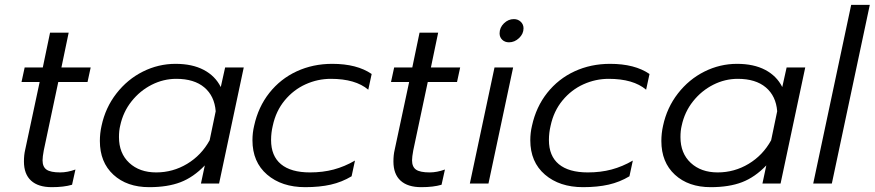

<svg xmlns="http://www.w3.org/2000/svg" viewBox="-20 -759 3617 794"><path d="M79 -91Q79 -118 84 -139L144 -420H69L82 -480H157L187 -624H264L234 -480H355L342 -420H221L161 -137Q156 -110 156 -96Q156 -69 172.5 -57.5Q189 -46 229 -46Q259 -46 292 -58L278 5Q244 15 194 15Q138 15 108.5 -12Q79 -39 79 -91Z M393 -176Q393 -208 400 -239Q416 -314 461.5 -372.5Q507 -431 571 -463Q635 -495 706 -495Q775 -495 822.5 -470Q870 -445 893 -399L911 -480H988L886 0H811L827 -75Q780 -26 726.5 -5.5Q673 15 597 15Q505 15 449 -36.5Q393 -88 393 -176ZM847 -179 872 -299Q867 -362 825 -397.5Q783 -433 709 -433Q656 -433 607.5 -408.5Q559 -384 524 -340Q489 -296 477 -239Q472 -219 472 -192Q472 -125 514.5 -85.5Q557 -46 626 -46Q695 -46 754 -81.5Q813 -117 847 -179Z M1024 -179Q1024 -210 1031 -239Q1048 -317 1094 -375Q1140 -433 1207 -464Q1274 -495 1354 -495Q1456 -495 1517 -453L1503 -388Q1450 -433 1348 -433Q1294 -433 1244 -410.5Q1194 -388 1157.5 -344Q1121 -300 1108 -239Q1101 -210 1101 -180Q1101 -114 1142 -80Q1183 -46 1262 -46Q1315 -46 1360 -58Q1405 -70 1448 -95L1434 -30Q1394 -6 1348 4.5Q1302 15 1242 15Q1145 15 1084.5 -37Q1024 -89 1024 -179Z M1607 -91Q1607 -118 1612 -139L1672 -420H1597L1610 -480H1685L1715 -624H1792L1762 -480H1883L1870 -420H1749L1689 -137Q1684 -110 1684 -96Q1684 -69 1700.5 -57.5Q1717 -46 1757 -46Q1787 -46 1820 -58L1806 5Q1772 15 1722 15Q1666 15 1636.5 -12Q1607 -39 1607 -91Z M2046 -621Q2046 -645 2064 -662.5Q2082 -680 2105 -680Q2122 -680 2133.5 -669Q2145 -658 2145 -642Q2145 -619 2126.5 -601.5Q2108 -584 2085 -584Q2068 -584 2057 -594.5Q2046 -605 2046 -621ZM2025 -480H2102L2000 0H1923Z M2173 -179Q2173 -210 2180 -239Q2197 -317 2243 -375Q2289 -433 2356 -464Q2423 -495 2503 -495Q2605 -495 2666 -453L2652 -388Q2599 -433 2497 -433Q2443 -433 2393 -410.5Q2343 -388 2306.5 -344Q2270 -300 2257 -239Q2250 -210 2250 -180Q2250 -114 2291 -80Q2332 -46 2411 -46Q2464 -46 2509 -58Q2554 -70 2597 -95L2583 -30Q2543 -6 2497 4.5Q2451 15 2391 15Q2294 15 2233.5 -37Q2173 -89 2173 -179Z M2715 -176Q2715 -208 2722 -239Q2738 -314 2783.5 -372.5Q2829 -431 2893 -463Q2957 -495 3028 -495Q3097 -495 3144.5 -470Q3192 -445 3215 -399L3233 -480H3310L3208 0H3133L3149 -75Q3102 -26 3048.5 -5.5Q2995 15 2919 15Q2827 15 2771 -36.5Q2715 -88 2715 -176ZM3169 -179 3194 -299Q3189 -362 3147 -397.5Q3105 -433 3031 -433Q2978 -433 2929.5 -408.5Q2881 -384 2846 -340Q2811 -296 2799 -239Q2794 -219 2794 -192Q2794 -125 2836.5 -85.5Q2879 -46 2948 -46Q3017 -46 3076 -81.5Q3135 -117 3169 -179Z M3500 -739H3577L3420 0H3343Z"/></svg>

Font: Prompt Light
Style: Italic
Weight: 300
Italic angle: -12°
Designer: Katatrad Team
Foundry: CadsonDemak
Version: Version 1.000